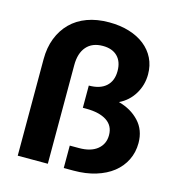

<svg xmlns="http://www.w3.org/2000/svg" viewBox="-110 -846 880 943"><g transform="rotate(15 330.0 -374.5)"><path d="M330 -749Q386 -749 432 -735Q478 -721 511 -695Q544 -669 562 -632.5Q580 -596 580 -551Q580 -497 552.5 -451.5Q525 -406 477 -383Q541 -366 581.5 -322.5Q622 -279 622 -213Q622 -166 602.5 -126.5Q583 -87 547.5 -59Q512 -31 461.5 -15.5Q411 0 349 0H299V-114H346Q406 -114 439 -141Q472 -168 472 -213Q472 -261 434.5 -285.5Q397 -310 330 -310H313V-423Q370 -423 400.5 -450.5Q431 -478 431 -528Q431 -576 404.5 -602.5Q378 -629 330 -629Q276 -629 247 -595.5Q218 -562 218 -502V0H65V-491Q65 -550 83.5 -597.5Q102 -645 136 -679Q170 -713 219 -731Q268 -749 330 -749Z"/></g></svg>

Font: Montserrat Semi Bold
Style: Regular
Weight: 600
Designer: Julieta Ulanovsky
Foundry: Julieta Ulanovsky
Version: Version 3.001 September 28, 2015